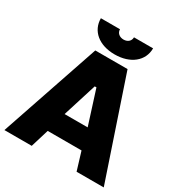

<svg xmlns="http://www.w3.org/2000/svg" viewBox="-210 -1031 1107 1175"><g transform="rotate(30 343.0 -444.0)"><path d="M161 -888C161 -799 233 -738 344 -738C455 -738 530 -799 530 -888H395C395 -862 375 -844 346 -844C318 -844 296 -861 296 -888ZM-8 0H185L224 -128H463L502 0H694L458 -700H230ZM262 -269 337 -508H349L425 -269Z"/></g></svg>

Font: Fixel Display ExtraBold
Style: Regular
Weight: 800
Designer: AlfaBravo + MacPaw
Foundry: Kyrylo Tkachov, Marchela Mozhyna, Serhii Makarenko, Maria Weinstein, Zakhar Kryvoshyya
Version: Version 1.211